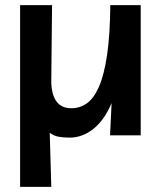

<svg xmlns="http://www.w3.org/2000/svg" viewBox="-20 -525 631 745"><path d="M408 -505H526V0H407L413 -125Q385 -59 342.5 -25Q300 9 250 9Q226 9 207 5.5Q188 2 173 -10L179 200H58V-505H182L179 -211Q179 -161 198 -133Q217 -105 257 -105Q290 -105 317 -124Q344 -143 364 -188.5Q384 -234 395.5 -311.5Q407 -389 408 -505Z"/></svg>

Font: Livvic SemiBold
Style: Regular
Weight: 600
Designer: Jacques Le Bailly, Baron von Fonthausen
Version: Version 1.001; ttfautohint (v1.8.2)